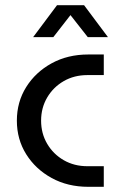

<svg xmlns="http://www.w3.org/2000/svg" viewBox="-20 -720 473 740"><path d="M320 0Q241 0 179 -34Q117 -68 81 -125.5Q45 -183 45 -255Q45 -327 81 -384.5Q117 -442 179 -476Q241 -510 320 -510H380V-430.6H316.8Q266 -430.6 225.7 -407.4Q185.4 -384.2 161.9 -344.3Q138.4 -304.4 138.4 -255Q138.4 -205.6 161.9 -165.7Q185.4 -125.8 225.7 -102.6Q266 -79.4 316.8 -79.4H380V0ZM107.8 -577 199.8 -700H304L396 -577H318.2L251.6 -661.8L185.6 -577Z"/></svg>

Font: MuseoModerno Thin
Style: Regular
Weight: 100
Designer: Pablo Cosgaya, Héctor Gatti, Marcela Romero, and the Authors of The MuseoModerno Project.
Foundry: Omnibus-Type Team
Version: Version 1.003